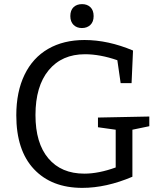

<svg xmlns="http://www.w3.org/2000/svg" viewBox="-20 -902 776 931"><path d="M704 -337V-290L622 -273V-45Q495 9 379 9Q230 9 144.5 -82Q59 -173 59 -343Q59 -457 99 -539.5Q139 -622 213.5 -665Q288 -708 390 -708Q504 -708 625 -657L618 -499H565L549 -610Q465 -639 392 -639Q280 -639 216 -561.5Q152 -484 152 -344Q152 -208 214.5 -134Q277 -60 389 -60Q458 -60 541 -90V-273L455 -285V-332ZM321 -824Q321 -852 336.5 -867Q352 -882 378 -882Q403 -882 418.5 -867Q434 -852 434 -824Q434 -796 418 -781Q402 -766 377 -766Q352 -766 336.5 -781.5Q321 -797 321 -824Z"/></svg>

Font: Bitter Pro
Style: Regular
Weight: 400
Designer: Sol Matas, and Bitter project Authors
Foundry: Sol Matas
Version: Version 1.010